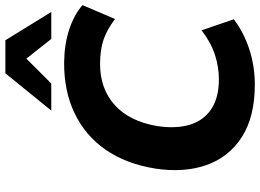

<svg xmlns="http://www.w3.org/2000/svg" viewBox="-150 -830 991 732"><g transform="rotate(-90 346.0 -464.5)"><path d="M389 11Q266 11 189 -38.5Q112 -88 82 -174Q52 -260 69 -370Q87 -480 140.5 -557.5Q194 -635 279.5 -676Q365 -717 475 -716Q544 -715 599.5 -696.5Q655 -678 692 -646L639 -522Q598 -553 559.5 -566Q521 -579 468 -579Q373 -579 311 -523Q249 -467 231 -362Q220 -290 236 -237Q252 -184 295.5 -155Q339 -126 409 -126Q456 -126 502.5 -141Q549 -156 596 -192L638 -69Q588 -31 523.5 -10Q459 11 389 11ZM290 -765 432 -940H558L666 -765H563L488 -860L393 -765Z"/></g></svg>

Font: Mulish ExtraLight ExtraBold
Style: Italic
Weight: 800
Italic angle: -9°
Version: Version 3.603